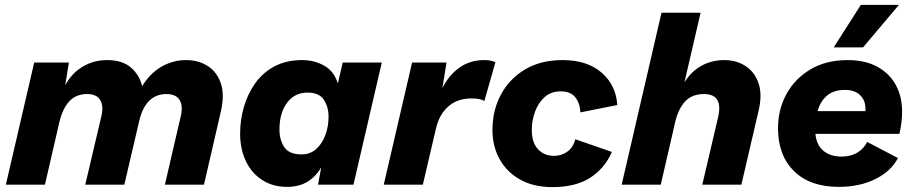

<svg xmlns="http://www.w3.org/2000/svg" viewBox="-20 -756 3742 786"><path d="M4 0 120 -500H262L247 -407Q274 -457 319 -483.5Q364 -510 418 -510Q481 -510 516 -479.5Q551 -449 562 -403Q594 -456 641 -483Q688 -510 742 -510Q792 -510 830 -486Q868 -462 884 -415Q900 -368 884 -299L815 0H655L720 -280Q730 -323 715 -347Q700 -371 661 -371Q618 -371 590 -342.5Q562 -314 550 -261L489 0H329L395 -280Q405 -323 390 -347Q375 -371 337 -371Q291 -371 263.5 -341Q236 -311 223 -256L164 0Z M1155 9Q1097 9 1053.5 -19Q1010 -47 986.5 -96.5Q963 -146 963 -209Q963 -265 978.5 -318.5Q994 -372 1025 -415.5Q1056 -459 1104 -484.5Q1152 -510 1217 -510Q1267 -510 1307.5 -487Q1348 -464 1363 -414L1383 -500H1543L1427 0H1282L1295 -71Q1274 -34 1239.5 -12.5Q1205 9 1155 9ZM1215 -124Q1250 -124 1274.5 -146Q1299 -168 1312 -203Q1325 -238 1325 -278Q1325 -319 1305.5 -348Q1286 -377 1239 -377Q1186 -377 1155 -335Q1124 -293 1124 -226Q1124 -184 1143.5 -154Q1163 -124 1215 -124Z M1551 0 1667 -500H1808L1791 -395Q1817 -448 1860.5 -479Q1904 -510 1962 -510Q1978 -510 1989.5 -507.5Q2001 -505 2008 -501L1963 -343Q1953 -348 1941 -350.5Q1929 -353 1910 -353Q1852 -353 1815 -320Q1778 -287 1765 -231L1711 0Z M2241 10Q2165 10 2110 -20.5Q2055 -51 2025.5 -104Q1996 -157 1996 -224Q1996 -304 2030.5 -368.5Q2065 -433 2129 -471.5Q2193 -510 2283 -510Q2384 -510 2443 -458.5Q2502 -407 2507 -326L2356 -296Q2354 -334 2335 -358Q2316 -382 2275 -382Q2235 -382 2209 -358Q2183 -334 2170 -298Q2157 -262 2157 -224Q2157 -172 2182.5 -145Q2208 -118 2248 -118Q2279 -118 2303 -135.5Q2327 -153 2335 -186L2485 -134Q2455 -66 2395.5 -28Q2336 10 2241 10Z M2525 0 2688 -704H2848L2782 -419Q2810 -464 2852 -487Q2894 -510 2945 -510Q2994 -510 3031.5 -486Q3069 -462 3085 -416Q3101 -370 3086 -305L3015 0H2855L2919 -273Q2943 -371 2862 -371Q2813 -371 2785 -341Q2757 -311 2744 -256L2685 0Z M3414 9Q3296 9 3230.5 -55.5Q3165 -120 3165 -231Q3165 -307 3199 -370Q3233 -433 3297 -471.5Q3361 -510 3450 -510Q3522 -510 3572 -482.5Q3622 -455 3647.5 -407.5Q3673 -360 3673 -299Q3673 -255 3662 -208H3318Q3323 -161 3351.5 -138Q3380 -115 3425 -115Q3463 -115 3489.5 -131Q3516 -147 3530 -175L3656 -109Q3628 -55 3563.5 -23Q3499 9 3414 9ZM3439 -388Q3393 -388 3365.5 -364.5Q3338 -341 3327 -301H3523Q3523 -306 3523 -311Q3523 -346 3500.5 -367Q3478 -388 3439 -388ZM3504 -736H3660L3513 -562H3393Z"/></svg>

Font: Prodigy Sans
Style: Bold Italic
Weight: 700
Italic angle: -13°
Designer: Wei Huang
Foundry: Wei Huang
Version: Version 1.003; ttfautohint (v1.8.3)